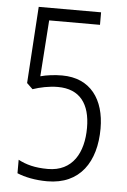

<svg xmlns="http://www.w3.org/2000/svg" viewBox="-51 -728 517 779"><g transform="rotate(5 207.0 -339.0)"><path d="M171 12C304 12 368 -84 368 -220C368 -338 310 -421 194 -421C164 -421 131 -417 106 -410L122 -639H329V-690H75L55 -378L79 -355C108 -365 145 -373 181 -373C271 -373 313 -315 313 -218C313 -117 270 -38 169 -38C116 -38 80 -48 48 -65V-10C79 3 122 12 171 12Z"/></g></svg>

Font: Noto Sans Kannada ExtraCondensed Light
Style: Regular
Weight: 300
Width: 2
Designer: Jelle Bosma - Monotype Design Team
Foundry: Monotype Imaging Inc.
Version: Version 2.005